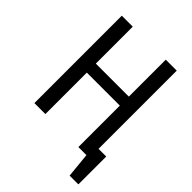

<svg xmlns="http://www.w3.org/2000/svg" viewBox="-241 -826 1097 1097"><g transform="rotate(45 307.5 -277.5)"><path d="M442.6 0V-334.9H175.9V0H87.2V-706.2H175.9V-407.7H442.6V-706.2H531.3V-74.4H593.3V150.8H522.6L507.7 0Z"/></g></svg>

Font: FiraCode Nerd Font
Style: Regular
Weight: 400
Designer: Carrois Corporate, Edenspiekermann AG, Nikita Prokopov
Foundry: Carrois Corporate, Edenspiekermann AG, Nikita Prokopov
Version: Version 6.002;Nerd Fonts 2.2.2